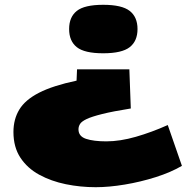

<svg xmlns="http://www.w3.org/2000/svg" viewBox="-20 -576 804 800"><path d="M553 -455Q553 -405 520.5 -379.5Q488 -354 410 -354Q332 -354 300 -379.5Q268 -405 268 -455Q268 -505 300 -530.5Q332 -556 410 -556Q488 -556 520.5 -530.5Q553 -505 553 -455ZM519 -287 525 -124Q450 -112 406 -101Q362 -90 341 -80Q320 -70 313.5 -59.5Q307 -49 307 -37Q307 -8 338.5 2.5Q370 13 423 13Q480 13 546 -6Q612 -25 679 -55L738 115Q692 142 629 162Q566 182 500 193Q434 204 379 204Q315 204 254 191.5Q193 179 143.5 152Q94 125 65 81Q36 37 36 -26Q36 -79 60.5 -119.5Q85 -160 142.5 -189.5Q200 -219 299 -240L301 -287Z"/></svg>

Font: Georama Extra Expanded ExtraBold
Style: Regular
Weight: 800
Width: 8
Designer: Jean-Baptiste Levee
Foundry: Production Type
Version: Version 1.000